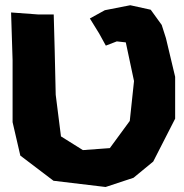

<svg xmlns="http://www.w3.org/2000/svg" viewBox="-20 -708 719 752"><path d="M23.4 -659.2 29.3 -472.7V-229.5L59.6 -98.6L189.5 0L393.6 24.4L502.9 -11.7L580.1 -75.2L666 -243.2V-407.2L629.9 -558.6L613.3 -610.4L570.3 -669.9L490.2 -687.5L390.6 -668L332 -635.7L368.2 -577.1L394.5 -529.3L437.5 -545.9L472.7 -542L504.9 -390.6L488.3 -234.4L410.2 -127.9L304.7 -120.1L218.8 -173.8L198.2 -336.9L194.3 -507.8L190.4 -651.4H128.9Z"/></svg>

Font: MaokenAssortedSans-TC
Style: Regular
Weight: 500
Version: Version 0.83